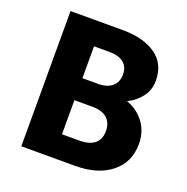

<svg xmlns="http://www.w3.org/2000/svg" viewBox="-126 -817 909 934"><g transform="rotate(20 329.0 -350.0)"><path d="M82.5 0V-700H353.5Q460.5 -700 524.5 -655.2Q588.5 -610.5 588.5 -522.5Q588.5 -474.5 560 -437.8Q531.5 -401 490.5 -382.5Q547 -362.5 581.8 -316Q616.5 -269.5 616.5 -205.5Q616.5 -111.5 547.5 -55.8Q478.5 0 360 0ZM248.5 -413H331Q376 -413 402 -435.2Q428 -457.5 428 -497.5Q428 -536 402.2 -557Q376.5 -578 328.5 -578H248.5ZM248.5 -122.5H336Q444 -122.5 444 -210.5Q444 -252.5 418 -275.8Q392 -299 341.5 -299H248.5Z"/></g></svg>

Font: Geologica
Style: Bold
Weight: 700
Designer: Sindre Bremnes, Frode Helland
Foundry: Monokrom Skriftforlag AS
Version: Version 1.010; ttfautohint (v1.8.4.7-5d5b);gftools[0.9.28]